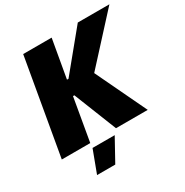

<svg xmlns="http://www.w3.org/2000/svg" viewBox="-200 -859 1168 1215"><g transform="rotate(-30 384.0 -251.5)"><path d="M412 0H644L467 -371L768 -700H537L308 -421H297L346 -700H138L16 0H224L278 -312H288ZM160 197H293L383 34H221Z"/></g></svg>

Font: Fixel Display 20240404 Black
Style: Italic
Weight: 900
Italic angle: -10°
Designer: AlfaBravo + MacPaw
Foundry: Kyrylo Tkachov, Marchela Mozhyna, Serhii Makarenko, Maria Weinstein, Zakhar Kryvoshyya
Version: Version 1.211;Glyphs 3.2 (3225)